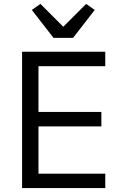

<svg xmlns="http://www.w3.org/2000/svg" viewBox="-20 -963 623 983"><path d="M519 0H93V-698H519V-624H177V-390H499V-316H177V-74H519ZM354 -769H254L143 -912L187 -943L304 -826L421 -943L465 -912Z"/></svg>

Font: IBM Plex Sans Var
Style: Regular
Weight: 400
Designer: Mike Abbink, Paul van der Laan, Pieter van Rosmalen
Foundry: Bold Monday
Version: Version 3.000